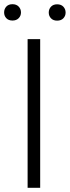

<svg xmlns="http://www.w3.org/2000/svg" viewBox="-29 -898 334 918"><path d="M163.1 0H103V-710.9H163.1ZM-9.3 -838.4Q-9.3 -855 1.2 -866.5Q11.7 -877.9 30.8 -877.9Q49.3 -877.9 60.3 -866.5Q71.3 -855 71.3 -838.4Q71.3 -822.3 60.3 -811Q49.3 -799.8 30.8 -799.8Q11.7 -799.8 1.2 -811Q-9.3 -822.3 -9.3 -838.4ZM204.1 -837.9Q204.1 -854.5 214.8 -866Q225.6 -877.4 244.1 -877.4Q263.2 -877.4 273.9 -866Q284.7 -854.5 284.7 -837.9Q284.7 -821.8 273.9 -810.5Q263.2 -799.3 244.1 -799.3Q225.6 -799.3 214.8 -810.5Q204.1 -821.8 204.1 -837.9Z"/></svg>

Font: RobotoDraft Light
Style: Regular
Weight: 300
Version: Version 2.001151; 2014